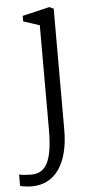

<svg xmlns="http://www.w3.org/2000/svg" viewBox="-61 -587 434 872"><g transform="rotate(-5 156.0 -151.0)"><path d="M147.9 1C147.9 156.2 111.8 198.2 48.8 198.2C37.1 198.2 5.9 196.3 -4.9 192.9V244.1C0.5 248.5 35.2 251.5 48.3 251.5C156.2 251.5 217.3 160.2 217.3 7.8V-543.9L198.2 -552.7L74.2 -523.4V-498.5L147.9 -474.1Z"/></g></svg>

Font: Merriweather
Style: Light
Weight: 250
Designer: Eben Sorkin ( eben@eyebytes.com )
Foundry: Sorkin Type Co.
Version: Version 1.003